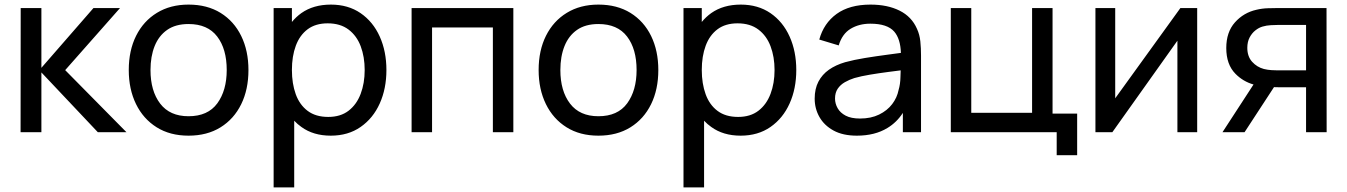

<svg xmlns="http://www.w3.org/2000/svg" viewBox="-20 -575 5860 835"><path d="M69.5 0 70 -540H160V-280L386.5 -540H502L263.5 -270L530 0H405.5L160 -260V0Z M800 15Q719.5 15 661.2 -21.5Q603 -58 571.5 -122.5Q540 -187 540 -270.5Q540 -355.5 572 -419.5Q604 -483.5 662.5 -519.2Q721 -555 800 -555Q881 -555 939.5 -518.8Q998 -482.5 1029.2 -418.2Q1060.5 -354 1060.5 -270.5Q1060.5 -186 1029 -121.8Q997.5 -57.5 939 -21.2Q880.5 15 800 15ZM800 -69.5Q884 -69.5 925 -125.5Q966 -181.5 966 -270.5Q966 -362 924.5 -416.2Q883 -470.5 800 -470.5Q743.5 -470.5 707 -445Q670.5 -419.5 652.5 -374.5Q634.5 -329.5 634.5 -270.5Q634.5 -179.5 676.5 -124.5Q718.5 -69.5 800 -69.5Z M1418.5 15Q1342.5 15 1290.5 -23Q1273.5 -35 1259.5 -50V240H1170V-540H1249.5V-479.5Q1267.5 -501.5 1290.5 -518Q1343 -555 1419 -555Q1494 -555 1548.2 -517.8Q1602.5 -480.5 1631.5 -416Q1660.5 -351.5 1660.5 -270.5Q1660.5 -189.5 1631.5 -125Q1602.5 -60.5 1548.2 -22.8Q1494 15 1418.5 15ZM1407.5 -66.5Q1461 -66.5 1496 -93.5Q1531 -120.5 1548.5 -166.8Q1566 -213 1566 -270.5Q1566 -327.5 1548.8 -373.5Q1531.5 -419.5 1495.8 -446.5Q1460 -473.5 1405 -473.5Q1352.5 -473.5 1318 -447.8Q1283.5 -422 1266.5 -376.2Q1249.5 -330.5 1249.5 -270.5Q1249.5 -211.5 1266.2 -165.2Q1283 -119 1318 -92.8Q1353 -66.5 1407.5 -66.5Z M1770 0V-540H2212.5V0H2123.5V-455.5H1859V0Z M2582.5 15Q2502 15 2443.8 -21.5Q2385.5 -58 2354 -122.5Q2322.5 -187 2322.5 -270.5Q2322.5 -355.5 2354.5 -419.5Q2386.5 -483.5 2445 -519.2Q2503.5 -555 2582.5 -555Q2663.5 -555 2722 -518.8Q2780.5 -482.5 2811.8 -418.2Q2843 -354 2843 -270.5Q2843 -186 2811.5 -121.8Q2780 -57.5 2721.5 -21.2Q2663 15 2582.5 15ZM2582.5 -69.5Q2666.5 -69.5 2707.5 -125.5Q2748.5 -181.5 2748.5 -270.5Q2748.5 -362 2707 -416.2Q2665.5 -470.5 2582.5 -470.5Q2526 -470.5 2489.5 -445Q2453 -419.5 2435 -374.5Q2417 -329.5 2417 -270.5Q2417 -179.5 2459 -124.5Q2501 -69.5 2582.5 -69.5Z M3201 15Q3125 15 3073 -23Q3056 -35 3042 -50V240H2952.5V-540H3032V-479.5Q3050 -501.5 3073 -518Q3125.5 -555 3201.5 -555Q3276.5 -555 3330.8 -517.8Q3385 -480.5 3414 -416Q3443 -351.5 3443 -270.5Q3443 -189.5 3414 -125Q3385 -60.5 3330.8 -22.8Q3276.5 15 3201 15ZM3190 -66.5Q3243.5 -66.5 3278.5 -93.5Q3313.5 -120.5 3331 -166.8Q3348.5 -213 3348.5 -270.5Q3348.5 -327.5 3331.2 -373.5Q3314 -419.5 3278.2 -446.5Q3242.5 -473.5 3187.5 -473.5Q3135 -473.5 3100.5 -447.8Q3066 -422 3049 -376.2Q3032 -330.5 3032 -270.5Q3032 -211.5 3048.8 -165.2Q3065.5 -119 3100.5 -92.8Q3135.5 -66.5 3190 -66.5Z M3706.5 15Q3646 15 3605.2 -7.2Q3564.5 -29.5 3543.8 -66Q3523 -102.5 3523 -146Q3523 -188.5 3539.2 -219.8Q3555.5 -251 3585 -271.8Q3614.5 -292.5 3655.5 -304.5Q3694 -315 3741.8 -322.8Q3789.5 -330.5 3838.5 -337Q3869.5 -341 3898 -345Q3896 -406 3869 -437.5Q3839 -472 3765 -472Q3716 -472 3679.2 -449.8Q3642.5 -427.5 3627.5 -377.5L3543 -403Q3562.5 -474 3618.5 -514.5Q3674.5 -555 3766 -555Q3839.5 -555 3892.2 -528.8Q3945 -502.5 3968 -449.5Q3979.5 -424.5 3982.5 -395.2Q3985.5 -366 3985.5 -334V0H3906.5V-84Q3879.5 -42.5 3839.5 -18.5Q3785 15 3706.5 15ZM3720 -59.5Q3768 -59.5 3803.2 -76.8Q3838.5 -94 3860 -122.2Q3881.5 -150.5 3888 -184Q3895.5 -209 3896 -239.5Q3896.5 -256.5 3897 -269Q3869.5 -265.5 3842.5 -262Q3800.5 -256.5 3763 -250.2Q3725.5 -244 3695.5 -235.5Q3673.5 -228.5 3654.2 -217.5Q3635 -206.5 3623.2 -189.2Q3611.5 -172 3611.5 -146.5Q3611.5 -124.5 3622.8 -104.5Q3634 -84.5 3657.8 -72Q3681.5 -59.5 3720 -59.5Z M4575.5 100V0H4115V-540H4204V-84.5H4468.5V-540H4557.5V-81H4664.5V100Z M5186.5 -540V0H5100.5V-398L4817.5 0H4744V-540H4830V-147.5L5113.5 -540Z M5660 0V-195.5H5543.5Q5532.5 -195.5 5520.5 -196L5392.5 0H5296.5L5431.5 -207.5Q5386 -220.5 5353 -254Q5313 -294.5 5313 -366Q5313 -435.5 5350.8 -477.8Q5388.5 -520 5444 -532.5Q5469 -538.5 5494.8 -539.2Q5520.5 -540 5538.5 -540H5749L5749.5 0ZM5537 -269H5660V-466.5H5537Q5525.5 -466.5 5506.8 -465.5Q5488 -464.5 5471 -459.5Q5455 -455 5439.8 -443Q5424.5 -431 5414.5 -412Q5404.5 -393 5404.5 -367Q5404.5 -329.5 5425.5 -306.2Q5446.5 -283 5476.5 -275Q5493 -271 5509.2 -270Q5525.5 -269 5537 -269Z"/></svg>

Font: Cns Manrope Med
Style: Regular
Weight: 500
Designer: Mikhail Sharanda
Foundry: Mikhail Sharanda
Version: Version 4.504